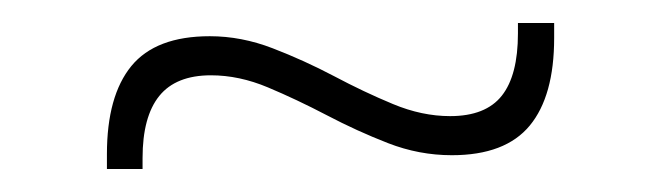

<svg xmlns="http://www.w3.org/2000/svg" viewBox="-20 -379 575 167"><path d="M373 -244Q344.5 -244 317.5 -254.5Q290.5 -265 264.2 -278.8Q238 -292.5 213 -303Q188 -313.5 163.5 -313.5Q133 -313.5 118.5 -295.5Q104 -277.5 104 -241.5V-232H73V-245Q73 -295.5 94.2 -321.5Q115.5 -347.5 162.5 -347.5Q190 -347.5 217.2 -337Q244.5 -326.5 270.5 -312.8Q296.5 -299 321.8 -288.5Q347 -278 371.5 -278Q402.5 -278 416.5 -295.8Q430.5 -313.5 430.5 -350V-359H462V-346Q462 -295.5 440.8 -269.8Q419.5 -244 373 -244Z"/></svg>

Font: Anek Odia ExtraLight
Style: Regular
Weight: 250
Designer: Yesha Goshar & Mahesh Sahu (Odia), Yesha Goshar (Latin)
Foundry: Ek Type
Version: Version 1.003